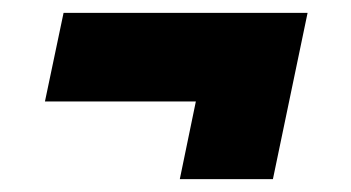

<svg xmlns="http://www.w3.org/2000/svg" viewBox="-20 -338 547 299"><path d="M260 -59 285 -180H50L79 -318H459L405 -59Z"/></svg>

Font: Saira Semi Condensed Black
Style: Italic
Weight: 900
Width: 4
Italic angle: -12°
Designer: Hector Gatti with collaboration of the Omnibus-Type team
Foundry: Omnibus-Type
Version: Version 1.001; ttfautohint (v1.8)